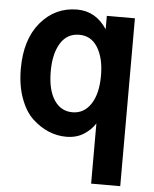

<svg xmlns="http://www.w3.org/2000/svg" viewBox="-56 -640 737 918"><g transform="rotate(5 312.0 -181.5)"><path d="M176.8 -288.1Q176.8 -199.2 209 -150.4Q241.2 -101.6 296.9 -101.6Q352.5 -101.6 385.3 -151.4Q418 -201.2 418 -288.1Q418 -371.1 386.7 -422.4Q355.5 -473.6 297.9 -473.6Q239.3 -473.6 208 -422.9Q176.8 -372.1 176.8 -288.1ZM33.2 -288.1Q33.2 -428.7 102.5 -510.7Q171.9 -592.8 277.3 -592.8Q367.2 -592.8 420.9 -510.7V-575.2H555.7V230.5H416V-58.6Q396.5 -27.3 361.3 -4.9Q326.2 17.6 277.3 17.6Q233.4 17.6 192.4 0.5Q151.4 -16.6 114.7 -50.8Q78.1 -85 55.7 -146.5Q33.2 -208 33.2 -288.1Z"/></g></svg>

Font: Gothic A1 ExtraBold
Style: Regular
Weight: 800
Designer: HanYang I&C Co.,Ltd.
Foundry: HanYang I&C Co.,Ltd.
Version: Version 2.50